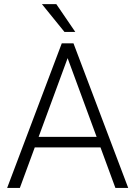

<svg xmlns="http://www.w3.org/2000/svg" viewBox="-20 -924 665 944"><path d="M610.4 0 341.3 -710.9H283.7L15.1 0H77.6L150.9 -199.2H474.1L547.4 0ZM312.5 -638.2 455.1 -251H169.9ZM186 -903.8 296.9 -767.1H350.1L256.8 -903.8Z"/></svg>

Font: Vazirmatn ExtraLight
Style: Regular
Weight: 200
Designer: Saber Rastikerdar
Foundry: Saber Rastikerdar
Version: Version 33.003